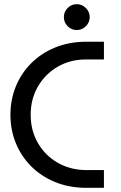

<svg xmlns="http://www.w3.org/2000/svg" viewBox="-20 -900 578 920"><path d="M388 0Q308 -1 242 -28.5Q176 -56 128.5 -104Q81 -152 55.5 -215Q30 -278 30 -350Q30 -422 55.5 -485Q81 -548 128.5 -596Q176 -644 242 -671.5Q308 -699 388 -700H478V-615H391Q316 -615 256 -580Q196 -545 161.5 -485Q127 -425 127 -350Q127 -275 161.5 -215Q196 -155 256 -120.5Q316 -86 391 -85H478V0ZM348 -756Q322 -756 304 -774.5Q286 -793 286 -818Q286 -843 304 -861.5Q322 -880 348 -880Q373 -880 391.5 -861.5Q410 -843 410 -818Q410 -793 391.5 -774.5Q373 -756 348 -756Z"/></svg>

Font: MuseoModerno
Style: Regular
Weight: 400
Designer: Pablo Cosgaya, Héctor Gatti, Marcela Romero, and the Authors of The MuseoModerno Project.
Foundry: Omnibus-Type Team
Version: Version 1.001